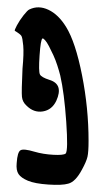

<svg xmlns="http://www.w3.org/2000/svg" viewBox="-20 -753 285 529"><path d="M26 -304Q28 -334 36.5 -339Q45 -344 75 -335Q99 -328 127 -326.5Q155 -325 161 -330Q168 -338 162.5 -417.5Q157 -497 146 -545Q143 -557 138 -572.5Q133 -588 127 -601Q121 -614 115 -625.5Q109 -637 104 -642.5Q99 -648 97 -647Q92 -644 89 -600Q86 -556 90 -548Q94 -540 116 -533Q156 -521 135 -475Q123 -450 98 -446Q73 -442 53 -462Q42 -472 40.5 -486Q39 -500 42 -564Q46 -606 44 -627.5Q42 -649 39 -654Q36 -659 21 -668Q19 -669 26.5 -683Q34 -697 45 -711Q56 -725 61 -727Q86 -739 113.5 -726Q141 -713 162 -679Q188 -637 206 -546Q224 -455 224 -365Q224 -334 221 -321Q218 -308 206 -286Q188 -252 168 -247Q151 -242 113.5 -244.5Q76 -247 57 -255Q38 -263 31 -273.5Q24 -284 26 -304Z"/></svg>

Font: Amit
Style: Regular
Weight: 400
Version: Version 1.1